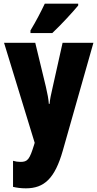

<svg xmlns="http://www.w3.org/2000/svg" viewBox="-20 -786 531 1046"><path d="M406 -756V-766H224C203 -722 178 -673 146 -620V-606H265C315 -653 378 -722 406 -756ZM2 -553 169 -8 166 2C141 83 131 96 91 96C78 96 64 94 51 90V232C72 237 95 240 121 240C221 240 279 186 322 35L489 -553H321L267 -311C257 -270 252 -242 250 -220H246C245 -243 238 -279 230 -313L172 -553Z"/></svg>

Font: Noto Sans Arabic UI XCn Bk
Style: Regular
Weight: 900
Width: 2
Designer: Monotype Design Team, Nadine Chahine and Nizar Qandah
Foundry: Monotype Imaging Inc.
Version: Version 2.010